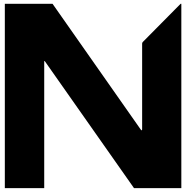

<svg xmlns="http://www.w3.org/2000/svg" viewBox="-20 -800 960 990"><path d="M251 -780.3Q402.3 -564.5 705.1 -132.8Q709 -127.9 710.9 -127.9Q712.9 -127.9 712.9 -134.8Q712.9 -281.2 712.9 -575.2Q712.9 -578.1 713.9 -580.1Q714.8 -582 716.8 -584Q781.2 -649.4 911.1 -780.3Q912.1 -780.3 913.1 -780.3Q913.1 -780.3 915 -780.3Q915 -462.9 915 169.9Q834 169.9 670.9 169.9Q517.6 -47.9 211.9 -483.4Q210 -486.3 209 -485.4Q208 -485.4 208 -482.4Q208 -264.6 208 169.9Q140.6 169.9 4.9 169.9Q4.9 -146.5 4.9 -780.3Q63.5 -780.3 122.1 -780.3Q180.7 -780.3 238.3 -780.3Q242.2 -780.3 245.1 -780.3Q248 -780.3 251 -780.3Z"/></svg>

Font: Avicii Garde
Style: Regular
Weight: 500
Version: Version 1.0